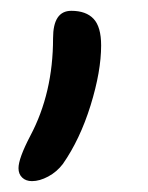

<svg xmlns="http://www.w3.org/2000/svg" viewBox="-20 -145 274 355"><path d="M39.1 189.9Q27.8 189.9 21 183.3Q14.2 176.8 14.2 166Q14.2 147.9 36.1 106Q78.1 26.9 78.1 -74.2Q78.1 -125 111.8 -125Q139.2 -125 153.1 -110.1Q167 -95.2 167 -61Q167 -13.2 147.5 49.8Q127.9 112.8 96.2 158.2Q85 172.9 69.1 181.4Q53.2 189.9 39.1 189.9Z"/></svg>

Font: Shantell Sans Irregular Bouncy
Style: Regular
Weight: 300
Designer: Stephen Nixon, Anya Danilova, Shantell Martin
Foundry: Arrow Type
Version: Version 1.006;[9816181b4]